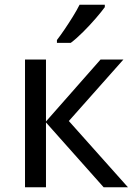

<svg xmlns="http://www.w3.org/2000/svg" viewBox="-20 -786 569 806"><path d="M85 -536H173V-276L402 -536H498L269 -278L517 0H415L173 -272V0H85ZM420 -766V-756Q407 -738 382.5 -709.5Q358 -681 329.5 -652.5Q301 -624 277 -606H219V-618Q233 -636 251 -662.5Q269 -689 286 -716.5Q303 -744 314 -766Z"/></svg>

Font: BC Sans
Style: Regular
Weight: 400
Designer: Monotype Design Team
Province of B.C.
Foundry: Monotype Imaging Inc.
Version: Version 2.000;GOOG;noto-source:20170915:90ef993387c0